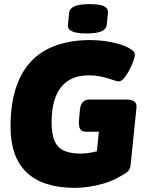

<svg xmlns="http://www.w3.org/2000/svg" viewBox="-20 -902 712 930"><path d="M343 8Q188 8 109.5 -66.5Q31 -141 31 -288Q31 -392 55.5 -471Q80 -550 128.5 -602.5Q177 -655 250 -681.5Q323 -708 419 -708Q453 -708 489 -703Q525 -698 557.5 -688.5Q590 -679 610 -666Q621 -659 627 -653Q633 -647 633 -636Q633 -626 625.5 -605Q618 -584 606 -561.5Q594 -539 581 -523.5Q568 -508 556 -508Q547 -508 534 -512.5Q521 -517 503 -522.5Q485 -528 462 -532.5Q439 -537 410 -537Q365 -537 331.5 -522.5Q298 -508 275.5 -479.5Q253 -451 241.5 -408.5Q230 -366 230 -309Q230 -249 246 -216Q262 -183 293.5 -170.5Q325 -158 371 -158Q395 -158 422 -163Q449 -168 473.5 -176.5Q498 -185 516 -194L440 -79L459 -264H396Q375 -264 367.5 -278.5Q360 -293 363 -324L367 -370Q372 -420 413 -420H589Q619 -420 631 -410.5Q643 -401 641 -380L613 -106Q611 -82 598 -70.5Q585 -59 547 -39Q519 -24 483.5 -13.5Q448 -3 411.5 2.5Q375 8 343 8ZM399 -740Q350 -740 328.5 -750.5Q307 -761 309 -782L315 -840Q317 -861 341 -871.5Q365 -882 414 -882Q464 -882 484.5 -871.5Q505 -861 503 -840L497 -782Q495 -761 472 -750.5Q449 -740 399 -740Z"/></svg>

Font: Asap Black
Style: Italic
Weight: 900
Italic angle: -6°
Designer: Pablo Cosgaya
Foundry: Omnibus-Type
Version: Version 3.001